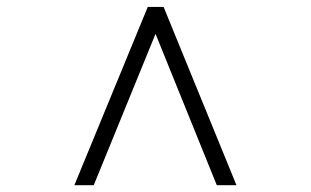

<svg xmlns="http://www.w3.org/2000/svg" viewBox="-20 -567 902 557"><path d="M666 -29.8H608.9L431.2 -468.8L252 -29.8H195.8L408.7 -546.9H454.6Z"/></svg>

Font: Annapurna SIL
Style: Regular
Weight: 400
Designer: Peter Martin, Annie Olsen
Foundry: SIL International
Version: Version 2.000